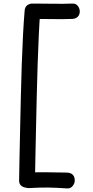

<svg xmlns="http://www.w3.org/2000/svg" viewBox="-20 -890 521 1076"><path d="M118 -829Q119 -850 132 -860Q145 -870 161 -870Q179 -870 193.5 -860Q208 -850 206 -829Q201 -771 197.5 -694.5Q194 -618 191 -531Q188 -444 186 -354Q184 -264 182 -177Q180 -90 178.5 -13.5Q177 63 176 122Q176 142 161.5 152Q147 162 130 162Q114 162 100.5 152Q87 142 87 122Q88 63 89.5 -13.5Q91 -90 93 -177Q95 -264 97 -354Q99 -444 102 -531Q105 -618 109 -694.5Q113 -771 118 -829ZM176 -784Q156 -784 146 -798Q136 -812 136 -828Q136 -844 146 -857Q156 -870 176 -870Q223 -870 278.5 -869Q334 -868 386 -870Q405 -871 416 -857Q427 -843 427 -826Q427 -807 415.5 -796Q404 -785 386 -784Q334 -782 278.5 -783Q223 -784 176 -784ZM142 164Q123 165 111.5 151Q100 137 100 121Q98 104 111.5 92.5Q125 81 149 78Q163 76 189.5 75.5Q216 75 247 75.5Q278 76 305.5 76.5Q333 77 349 77Q375 77 387 88.5Q399 100 399 121Q399 138 387 152.5Q375 167 357 166Q323 164 297.5 162.5Q272 161 249 161Q226 161 201 161.5Q176 162 142 164Z"/></svg>

Font: Playpen Sans Deva
Style: Regular
Weight: 400
Designer: Pooja Saxena, Gunjan Panchal, Laura Meseguer, Veronika Burian, José Scaglione
Foundry: TypeTogether
Version: Version 2.000